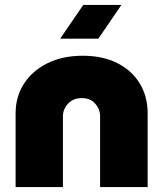

<svg xmlns="http://www.w3.org/2000/svg" viewBox="-20 -755 647 775"><path d="M43 0V-298Q43 -365 77 -417.5Q111 -470 172 -500Q233 -530 314 -530Q395 -530 454 -500Q513 -470 544.5 -417.5Q576 -365 576 -298V0H384V-286Q384 -314 364.5 -336.5Q345 -359 310 -359Q275 -359 254.5 -336.5Q234 -314 234 -286V0ZM223 -599 316 -735H470L377 -599Z"/></svg>

Font: MuseoModerno Black
Style: Regular
Weight: 900
Designer: Pablo Cosgaya, Héctor Gatti, Marcela Romero, and the Authors of The MuseoModerno Project.
Foundry: Omnibus-Type Team
Version: Version 1.001